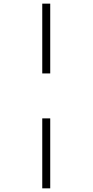

<svg xmlns="http://www.w3.org/2000/svg" viewBox="-20 -781 504 1045"><path d="M210 -761.2H253.4V-381.3H210ZM210 -136.7H253.4V244.1H210Z"/></svg>

Font: Open Sans SemiCondensed Light
Style: Regular
Weight: 300
Width: 4
Designer: Monotype Design Team
Foundry: Monotype Imaging Inc.
Version: Version 3.000